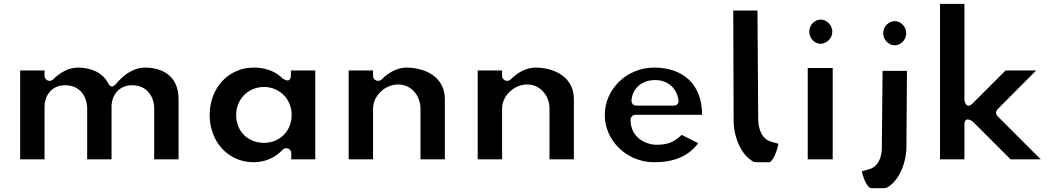

<svg xmlns="http://www.w3.org/2000/svg" viewBox="-20 -855 5538 1000"><path d="M85 -25H212V-300C212 -349.5 242.9 -411 319 -411C398.2 -411 434 -349.9 434 -290V-25H561V-306C561 -306.3 561 -306.9 561 -307.3C563.5 -355.1 596.1 -411 668 -411C747.2 -411 783 -349.9 783 -290V-25H910V-338C910 -463.6 821.5 -503 735 -503C688.1 -503 634.8 -478.9 584.2 -418C557.2 -385.5 542.8 -422.4 542.8 -422.4C512.8 -479.9 448.9 -503 386 -503C338.9 -503 293.7 -478.3 256.7 -441.3C252.8 -437.4 245.8 -434 239 -434H237C226.3 -434 212 -443.9 212 -459V-488H85Z M1072 -256C1072 -117.7 1167.2 -10 1302 -10C1364.5 -10 1418 -37.8 1451.5 -74.8C1455.7 -79.5 1462.9 -83 1470 -83H1472C1482.7 -83 1497 -73.1 1497 -58V-25H1622V-488H1495V-464C1495 -414.5 1452.5 -446.1 1452.5 -446.1C1415.5 -482.3 1365.4 -503 1302 -503C1167.3 -503 1072 -394.4 1072 -256ZM1210 -256C1210 -340.7 1274.8 -402 1355 -402C1434.4 -402 1499 -340.6 1499 -256C1499 -172.8 1437.4 -111 1355 -111C1269.7 -111 1210 -173.1 1210 -256Z M1796 -25H1923V-290C1923 -356.7 1986.5 -415 2053 -415C2126.8 -415 2170 -351.3 2170 -290V-25H2297V-338C2297 -460.3 2186.1 -503 2097 -503C2049.9 -503 2004.7 -478.3 1967.7 -441.3C1963.8 -437.4 1956.8 -434 1950 -434H1948C1937.3 -434 1923 -443.9 1923 -459V-488H1796Z M2468 -25H2595V-290C2595 -356.7 2658.5 -415 2725 -415C2798.8 -415 2842 -351.3 2842 -290V-25H2969V-338C2969 -460.3 2858.1 -503 2769 -503C2721.9 -503 2676.7 -478.3 2639.7 -441.3C2635.8 -437.4 2628.8 -434 2622 -434H2620C2609.3 -434 2595 -443.9 2595 -459V-488H2468Z M3637 -257C3636.1 -422.1 3531.9 -503 3387 -503C3245 -503 3130 -391.4 3130 -256C3130 -121.7 3245 -10 3387 -10C3486 -10 3563.8 -38.5 3616.5 -109.3L3530.2 -152.5C3490.6 -113.7 3455.1 -101 3400 -101C3347.6 -101 3264 -134.4 3264 -232C3264 -242.7 3273.9 -257 3289 -257ZM3294 -305C3277.5 -305 3268.2 -318.7 3269.1 -331.6C3272.9 -391.7 3319.6 -438 3392 -438C3454.9 -438 3504 -399.5 3513.7 -333.7C3517.1 -310.8 3498.8 -305 3489 -305Z M3799.1 -800 3801 -225.1C3801 -145.6 3838.7 -44.6 3907.6 -11.1C3916.7 -9.3 3955.8 -10 3985 -10C4005.2 -10 4028.1 -71.9 4034.3 -106.4C4027.3 -108.4 4019.5 -110.5 4005.2 -114.6C3925.1 -130.5 3929 -233.9 3929 -233.9L3925.2 -800Z M4195 -690C4195 -654.9 4222.9 -627 4254 -627C4285.6 -627 4315 -655.7 4315 -690C4315 -724.3 4285.6 -753 4254 -753C4222.9 -753 4195 -725.1 4195 -690ZM4187 -25H4317V-501H4187Z M4579.9 -682C4579.9 -647.3 4608.6 -619 4639.9 -619C4671.3 -619 4699.9 -647.3 4699.9 -682C4699.9 -716.7 4671.3 -745 4639.9 -745C4608.6 -745 4579.9 -716.7 4579.9 -682ZM4703.8 -486H4576.7L4572.9 -89.9C4572.9 -89.9 4579.4 13 4496.7 29.4C4487 32.2 4475.2 35.5 4468.7 37.3C4474.7 68.1 4496.6 125 4517.9 125C4546.5 125 4585.4 125.8 4595.4 123.9C4663.2 91 4700.9 -9.8 4700.9 -90.1Z M5376.8 -488H5217.4L5045.7 -316.3C5010.6 -281.3 5003 -334 5003 -334V-835H4876V-25H5003V-205C5003 -254.6 5045.7 -222.7 5045.7 -222.7L5243.4 -25H5400.6L5175.3 -250.3C5166.5 -259.1 5165.3 -275.6 5175.3 -285.6Z"/></svg>

Font: Hussar Ekologiczny
Style: Regular
Weight: 400
Foundry: Cannot Into Space Fonts
Version: Version 0.97